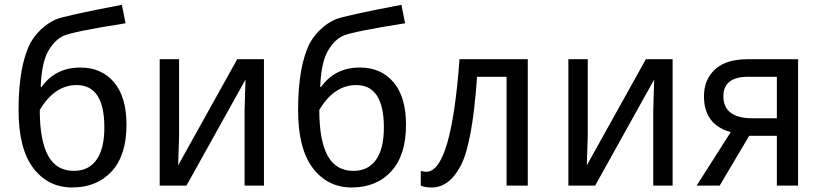

<svg xmlns="http://www.w3.org/2000/svg" viewBox="-20 -786 3485 813"><path d="M496.1 -765.6 511.7 -687.5Q289.1 -652.3 250 -634.8Q210.9 -617.2 183.6 -568.4Q156.2 -519.5 152.3 -418H156.2Q214.8 -500 320.3 -500Q410.2 -500 462.9 -437.5Q515.6 -375 515.6 -257.8Q515.6 -128.9 453.1 -60.5Q390.6 7.8 285.2 7.8Q183.6 7.8 121.1 -74.2Q58.6 -156.2 58.6 -320.3Q58.6 -507.8 109.4 -605.5Q148.4 -671.9 214.8 -703.1Q250 -718.8 496.1 -765.6ZM148.4 -320.3Q148.4 -191.4 183.6 -127Q218.8 -62.5 293 -62.5Q355.5 -62.5 388.7 -109.4Q421.9 -156.2 421.9 -246.1Q421.9 -335.9 392.6 -380.9Q363.3 -425.8 304.7 -425.8Q210.9 -425.8 148.4 -320.3Z M738.3 -535.2V-210.9L734.4 -85.9L984.4 -535.2H1097.7V0H1015.6V-316.4L1019.5 -449.2L769.5 0H656.2V-535.2Z M1679.7 -765.6 1695.3 -687.5Q1472.7 -652.3 1433.6 -634.8Q1394.5 -617.2 1367.2 -568.4Q1339.8 -519.5 1335.9 -418H1339.8Q1398.4 -500 1503.9 -500Q1593.8 -500 1646.5 -437.5Q1699.2 -375 1699.2 -257.8Q1699.2 -128.9 1636.7 -60.5Q1574.2 7.8 1468.8 7.8Q1367.2 7.8 1304.7 -74.2Q1242.2 -156.2 1242.2 -320.3Q1242.2 -507.8 1293 -605.5Q1332 -671.9 1398.4 -703.1Q1433.6 -718.8 1679.7 -765.6ZM1332 -320.3Q1332 -191.4 1367.2 -127Q1402.3 -62.5 1476.6 -62.5Q1539.1 -62.5 1572.3 -109.4Q1605.5 -156.2 1605.5 -246.1Q1605.5 -335.9 1576.2 -380.9Q1546.9 -425.8 1488.3 -425.8Q1394.5 -425.8 1332 -320.3Z M2214.8 0H2125V-460.9H2000Q1980.5 -179.7 1931.6 -85.9Q1882.8 7.8 1808.6 7.8Q1777.3 7.8 1761.7 0V-62.5Q1773.4 -58.6 1785.2 -58.6Q1890.6 -58.6 1925.8 -535.2H2214.8Z M2468.8 -535.2V-210.9L2464.8 -85.9L2714.8 -535.2H2828.1V0H2746.1V-316.4L2750 -449.2L2500 0H2386.7V-535.2Z M3027.3 0H2929.7L3074.2 -226.6Q2960.9 -257.8 2960.9 -378.9Q2960.9 -449.2 3007.8 -492.2Q3054.7 -535.2 3144.5 -535.2H3359.4V0H3269.5V-210.9H3152.3ZM3269.5 -285.2V-460.9H3148.4Q3093.8 -460.9 3068.4 -439.5Q3043 -418 3043 -378.9Q3043 -332 3074.2 -308.6Q3105.5 -285.2 3164.1 -285.2Z"/></svg>

Font: Droid Sans Fallback
Style: Regular
Weight: 400
Designer: Steve Matteson
Foundry: Ascender Corporation
Version: 3.00 (Khmer version)